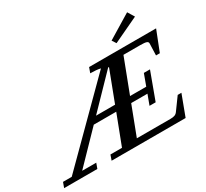

<svg xmlns="http://www.w3.org/2000/svg" viewBox="-239 -1122 1480 1378"><g transform="rotate(-30 500.5 -433.5)"><path d="M773.9 -712.9 752 -746.6 950.2 -867.2 983.9 -812ZM-72.3 0 -56.6 -43H15.6L586.4 -612.3Q553.7 -620.1 502 -620.1L517.6 -663.1H1072.8L1006.8 -495.1H975.1L978.5 -592.8Q979 -606 964.8 -610.8Q950.7 -615.7 914.6 -615.7H774.9L668 -335.9H802.2L836.9 -430.2H887.7L804.7 -205.1H753.9L784.7 -288.1H649.9L558.6 -48.8H837.9Q860.4 -48.8 873.8 -54.2Q887.2 -59.6 896.5 -73.2L968.3 -171.9H999L934.6 0H321.3L336.4 -43H432.1L525.9 -288.1H339.8L102.1 -43H218.8L203.1 0ZM640.6 -589.8Q636.2 -592.8 635.7 -593.3L386.2 -335.9H543.9Z"/></g></svg>

Font: Elstob 6pt SemiBold
Style: Italic
Weight: 600
Italic angle: -20°
Designer: Peter S. Baker
Version: Version 1.015